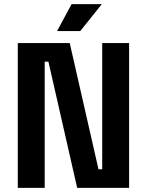

<svg xmlns="http://www.w3.org/2000/svg" viewBox="-20 -908 710 928"><path d="M66 0V-700H317L456 -90H474V-700H604V0H353L214 -610H196V0ZM256 -758 326 -888H472L368 -758Z"/></svg>

Font: Space Grotesk Light
Style: Bold
Weight: 700
Version: Version 2.000